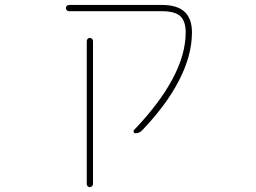

<svg xmlns="http://www.w3.org/2000/svg" viewBox="-20 -565 1040 779"><path d="M332 181.6V-398.4Q332 -403.3 335.4 -407.2Q338.9 -411.1 344.2 -411.1Q349.6 -411.1 353.5 -407.2Q357.4 -403.3 357.4 -398.4V181.6Q357.4 186.5 353.5 190.4Q349.6 194.3 344.2 194.3Q338.9 194.3 335.4 190.4Q332 186.5 332 181.6ZM529.3 -24.4Q524.4 -24.4 522.5 -28.8Q520.5 -33.2 523.4 -37.1Q733.4 -256.8 733.4 -433.6Q733.4 -479.5 710.9 -500Q688.5 -519.5 637.7 -519.5H259.8Q254.9 -519.5 251 -523.4Q247.1 -527.3 247.1 -532.2Q247.1 -537.1 251 -541Q254.9 -544.9 259.8 -544.9H637.7Q699.2 -544.9 729 -517.1Q758.8 -489.3 758.8 -433.6Q758.8 -338.9 705.1 -236.3Q655.3 -139.6 557.6 -37.1Q545.9 -24.4 529.3 -24.4Z"/></svg>

Font: Rounded-X Mgen+ 1mn thin
Style: Regular
Weight: 100
Designer: [Source Han Sans]
Ryoko NISHIZUKA  (kana & ideographs); Paul D. Hunt (Latin, Greek & Cyrillic); Wenlong ZHANG  (bopomofo
Version: Version 1.059.20150602